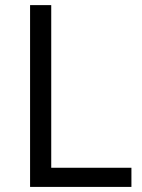

<svg xmlns="http://www.w3.org/2000/svg" viewBox="-20 -734 559 754"><path d="M98.1 0V-713.9H181.2V-75.2H496.1V0Z"/></svg>

Font: f04920746
Style: Regular
Weight: 400
Foundry: Ascender Corporation
Version: Version 1.10